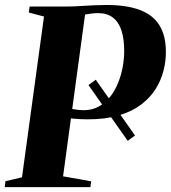

<svg xmlns="http://www.w3.org/2000/svg" viewBox="-38 -770 703 790"><path d="M517.5 -212.5 487.5 -190.5 326 -420 356 -442ZM-18.5 0 -15.5 -24.5 52.5 -40.5 143 -702 80.5 -718.5 84 -743H227.5Q265.5 -743 307 -746Q348.5 -749 400 -749.5Q483.5 -749.5 537.5 -729Q591.5 -708.5 617.8 -666.2Q644 -624 644.5 -559Q645 -520 635 -480.2Q625 -440.5 602.8 -404.5Q580.5 -368.5 543 -340Q505.5 -311.5 451.2 -295.2Q397 -279 322.5 -279Q308 -279 291.2 -279.8Q274.5 -280.5 259.5 -282.2Q244.5 -284 233.5 -286L236.5 -326.5Q249.5 -323.5 261.5 -321.2Q273.5 -319 284.8 -317.8Q296 -316.5 305.5 -316.5Q341 -316.5 368.5 -331.8Q396 -347 415.8 -372.5Q435.5 -398 448.2 -429.8Q461 -461.5 467 -495.2Q473 -529 473 -560Q473 -609 462 -643.8Q451 -678.5 427.2 -697.2Q403.5 -716 365.5 -716Q352.5 -716 340.2 -714.5Q328 -713 316.8 -711Q305.5 -709 294 -706.5L314 -725L221.5 -44.5L337 -24L334 0Z"/></svg>

Font: Merriweather 120pt ExtraBold
Style: Italic
Weight: 800
Italic angle: -7.8°
Version: Version 2.101